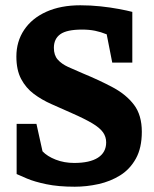

<svg xmlns="http://www.w3.org/2000/svg" viewBox="-20 -688 582 727"><path d="M263 19Q201 19 155.5 9.5Q110 0 82 -12Q54 -24 43 -29V-219H118L141 -115Q159 -96 191 -83.5Q223 -71 261 -71Q320 -71 351 -91Q382 -111 382 -149Q382 -170 370 -187Q358 -204 329.5 -221Q301 -238 251 -260Q213 -277 175.5 -293.5Q138 -310 108 -332.5Q78 -355 60 -389Q42 -423 42 -474Q42 -531 71.5 -575Q101 -619 155.5 -643.5Q210 -668 284 -668Q323 -668 360.5 -664Q398 -660 430 -654Q462 -648 481 -643V-451H405L384 -558Q362 -567 340 -571.5Q318 -576 291 -576Q233 -576 208.5 -558.5Q184 -541 184 -507Q184 -479 198.5 -462.5Q213 -446 238 -434.5Q263 -423 294 -410Q357 -384 407.5 -357Q458 -330 487.5 -291Q517 -252 517 -189Q517 -128 494.5 -87.5Q472 -47 435 -24Q398 -1 353 9Q308 19 263 19Z"/></svg>

Font: Faustina ExtraBold
Style: Regular
Weight: 800
Designer: Alfonso Garcia
Foundry: http://www.omnibus-type.com
Version: Version 1.200